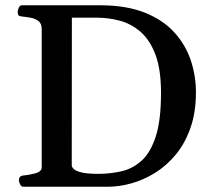

<svg xmlns="http://www.w3.org/2000/svg" viewBox="-20 -713 805 733"><path d="M68.8 0Q60.5 0 56.4 -9.8Q52.2 -19.5 52.2 -24.9Q52.2 -41 68.4 -43Q91.8 -44.9 115.5 -51.5Q139.2 -58.1 139.2 -74.2V-602.5Q139.2 -623.5 126.7 -632.8Q114.3 -642.1 97.2 -645.3Q80.1 -648.4 64.9 -649.9Q54.7 -650.9 51 -654.1Q47.4 -657.2 47.4 -668Q47.4 -673.3 51.5 -683.1Q55.7 -692.9 64 -692.9H364.3Q463.9 -692.4 533.2 -664.6Q602.5 -636.7 645.5 -589.4Q688.5 -542 708.3 -482.7Q728 -423.3 728 -360.4Q728 -284.2 707.3 -225.1Q686.5 -166 651.6 -123.5Q616.7 -81.1 573 -53.7Q529.3 -26.4 482.2 -13.2Q435.1 0 391.1 0ZM253.9 -82Q253.9 -75.2 261.7 -67.6Q269.5 -60.1 291.3 -54.7Q313 -49.3 355.5 -49.3Q399.9 -49.3 442.6 -58.8Q485.4 -68.4 519.8 -98.9Q554.2 -129.4 574.5 -191.4Q594.7 -253.4 594.7 -358.4Q594.7 -449.2 573 -505.6Q551.3 -562 515.4 -592.5Q479.5 -623 436.3 -634.3Q393.1 -645.5 350.6 -645.5H254.4Z"/></svg>

Font: Gelasio Medium
Style: Regular
Weight: 500
Designer: Eben Sorkin
Foundry: Eben Sorkin
Version: Version 1.008